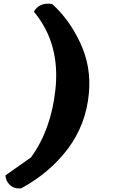

<svg xmlns="http://www.w3.org/2000/svg" viewBox="-20 -946 638 1065"><path d="M97 99Q59 102 35.5 80.5Q12 59 10 27L152 -73Q263 -226 287 -446Q316 -704 168 -881Q197 -934 269 -924Q364 -839 425.5 -707.5Q487 -576 473 -428Q457 -255 357 -121.5Q257 12 97 99Z"/></svg>

Font: Tillana
Style: Bold
Weight: 700
Designer: Lipi Raval (Devanagari, Latin), Jonny Pinhorn (Latin)
Foundry: Indian Type Foundry
Version: Version 2.002;PS 1.0;hotconv 1.0.79;makeotf.lib2.5.61930; tt